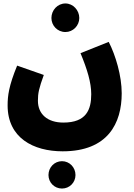

<svg xmlns="http://www.w3.org/2000/svg" viewBox="-20 -821 776 1109"><path d="M358 -636C402 -636 438 -673 438 -717C438 -762 402 -801 358 -801C312 -801 277 -762 277 -717C277 -673 312 -636 358 -636ZM24 -212C24 -25 172 53 342 53C604 53 683 -110 683 -282C683 -383 648 -501 608 -579L445 -514C484 -420 507 -344 507 -277C507 -188 479 -113 346 -113C254 -113 199 -162 199 -239C199 -284 205 -310 233 -388L79 -442C31 -325 24 -268 24 -212ZM338 268C382 268 416 233 416 190C416 146 382 110 338 110C294 110 260 146 260 190C260 233 294 268 338 268Z"/></svg>

Font: Noto Sans Arabic UI SmCn Bk
Style: Regular
Weight: 900
Width: 4
Designer: Monotype Design Team, Nadine Chahine and Nizar Qandah
Foundry: Monotype Imaging Inc.
Version: Version 2.010